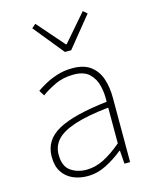

<svg xmlns="http://www.w3.org/2000/svg" viewBox="-122 -888 779 981"><g transform="rotate(-15 268.0 -397.5)"><path d="M218 13Q177 13 142.5 -2Q108 -17 87 -48.5Q66 -80 66 -130Q66 -218 149 -263.5Q232 -309 410 -329Q412 -372 402.5 -412.5Q393 -453 365 -480Q337 -507 282 -507Q226 -507 181 -485Q136 -463 110 -443L92 -472Q109 -484 137.5 -500Q166 -516 203.5 -528Q241 -540 284 -540Q346 -540 381.5 -512.5Q417 -485 431.5 -440Q446 -395 446 -341V0H416L411 -70H408Q368 -37 319.5 -12Q271 13 218 13ZM221 -20Q268 -20 313 -42.5Q358 -65 410 -109V-298Q296 -286 228.5 -263.5Q161 -241 132 -208.5Q103 -176 103 -131Q103 -70 138 -45Q173 -20 221 -20ZM270 -630 140 -790 161 -808 285 -666H289L412 -808L433 -790L303 -630Z"/></g></svg>

Font: Noto Sans TC Thin
Style: Regular
Weight: 100
Designer: Ryoko NISHIZUKA 西塚涼子 (kana, bopomofo & ideographs); Paul D. Hunt (Latin, Greek & Cyrillic); Sandoll Communications 산돌커뮤니
Foundry: Adobe
Version: Version 2.004-H2;hotconv 1.0.118;makeotfexe 2.5.65603